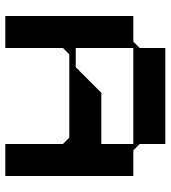

<svg xmlns="http://www.w3.org/2000/svg" viewBox="20 -660 640 720"><g transform="rotate(90 340.0 -300.0)"><path d="M544 -480 520 -504V-600H160V-504L136 -480H40V0H160V-216L184 -240H496L520 -216V0H640V-480ZM520 -360H328L232 -264H160V-480H520Z"/></g></svg>

Font: KUBO
Style: Regular
Weight: 400
Version: Version 001.000